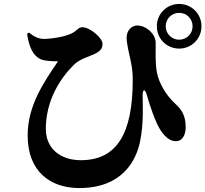

<svg xmlns="http://www.w3.org/2000/svg" viewBox="-20 -890 1040 972"><path d="M887 -644C950 -644 1000 -694 1000 -757C1000 -820 950 -870 887 -870C824 -870 774 -820 774 -757C774 -694 824 -644 887 -644ZM887 -825C925 -825 955 -795 955 -757C955 -719 925 -689 887 -689C849 -689 819 -719 819 -757C819 -795 849 -825 887 -825ZM186 -590C206 -581 253 -579 274 -580C203 -475 120 -357 120 -204C120 -20 237 62 381 62C596 62 668 -73 689 -173C709 -270 702 -368 702 -406C702 -440 714 -442 723 -410C740 -349 767 -273 789 -237C809 -204 837 -175 870 -175C903 -175 920 -206 920 -247C920 -307 897 -338 868 -364C822 -406 784 -469 774 -525C766 -572 768 -615 768 -674C768 -717 723 -759 677 -761C647 -762 621 -736 621 -700C621 -668 635 -613 641 -585C650 -545 652 -511 652 -486C652 -214 572 -79 389 -79C286 -79 212 -138 212 -237C212 -379 282 -490 352 -560C385 -593 428 -602 459 -617C492 -633 499 -647 499 -669C499 -697 436 -752 398 -752C379 -752 374 -741 355 -728C319 -703 234 -693 202 -693C174 -693 150 -706 127 -725L117 -719C127 -651 148 -607 186 -590Z"/></svg>

Font: Noto Serif TC Black
Style: Regular
Weight: 900
Version: Version 1.001;PS 1.001;hotconv 16.6.54;makeotf.lib2.5.65590